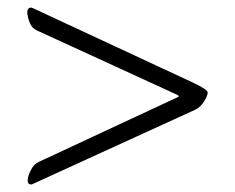

<svg xmlns="http://www.w3.org/2000/svg" viewBox="-20 -489 630 515"><path d="M503.9 -194.8 66.9 4.9Q65.9 4.9 64 5.9Q54.2 5.9 54.2 -4.9Q54.2 -15.6 62.5 -32.2Q70.8 -49.3 85 -55.2L458 -229Q460.9 -231 457 -233.9L77.1 -408.2Q64.9 -414.1 59.1 -429.7Q53.2 -445.3 53.2 -456.5Q53.2 -467.8 64 -469.2L64.9 -467.8Q65.9 -467.8 66.9 -467.8L496.1 -268.1Q537.1 -249 537.1 -240.7Q537.1 -232.4 527.3 -216.8Q517.6 -201.2 503.9 -194.8Z"/></svg>

Font: EBGaramond
Style: Regular
Weight: 400
Version: Version 000.012g